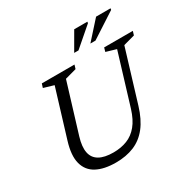

<svg xmlns="http://www.w3.org/2000/svg" viewBox="-193 -1066 1245 1258"><g transform="rotate(-30 429.0 -437.0)"><path d="M207.5 -258.5Q187 -190.5 196 -145.5Q205 -100.5 243.8 -78Q282.5 -55.5 350.5 -55.5Q408 -55.5 454.2 -73.8Q500.5 -92 535 -133.8Q569.5 -175.5 591.5 -246.5L708.5 -630.5L632 -653L640.5 -682.5H857.5L848.5 -653L762.5 -629.5L644 -240Q617 -150.5 573.5 -95.2Q530 -40 469.5 -15Q409 10 332 10Q243 10 186.8 -20Q130.5 -50 113.8 -112.8Q97 -175.5 127 -273.5L236 -630.5L159.5 -653L169 -682.5H416L407 -653L321 -629.5ZM575 -749.5 695.5 -883.5H805L803 -872.5L613.5 -749.5ZM452.5 -749.5 530 -883.5H629.5L628 -873L485 -749.5Z"/></g></svg>

Font: Newsreader
Style: Italic
Weight: 400
Italic angle: -17°
Designer: Hugues Gentile
Foundry: Production Type
Version: Version 1.003